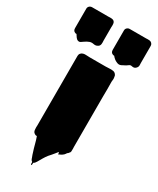

<svg xmlns="http://www.w3.org/2000/svg" viewBox="-272 -834 869 1055"><g transform="rotate(30 162.0 -307.0)"><path d="M278 -51Q278 -49 278.5 -39Q279 -29 278 -22V-20Q277 -20 277 -18Q277 -17 276.5 -16.5Q276 -16 276 -15Q275 -15 275 -14.5Q275 -14 275 -14Q275 -14 273 -12Q269 -6 266 -4Q264 -2 262 -2Q262 1 259 4Q254 12 243 19Q239 21 235.5 23Q232 25 227 27Q226 27 225 28Q224 29 223 28Q222 19 222.5 18.5Q223 18 219 16Q217 20 214.5 22Q212 24 209 29Q202 38 194.5 46.5Q187 55 179 64Q169 77 160.5 91.5Q152 106 144 120Q142 124 137.5 129.5Q133 135 128 137Q127 141 127.5 147Q128 153 124 152Q120 151 121 145Q122 139 120 135Q112 131 108 116Q105 109 102.5 101.5Q100 94 98 87Q91 66 85 42.5Q79 19 72 0L63 -1Q59 -3 56 -5Q49 -10 47 -16.5Q45 -23 45 -30Q44 -35 44.5 -40.5Q45 -46 45 -51V-493Q45 -498 46 -501Q48 -507 50 -509L56 -515Q61 -518 68 -520Q72 -521 75 -521Q78 -521 82 -521Q89 -521 95.5 -520.5Q102 -520 108 -520H207Q219 -520 231.5 -521Q244 -522 256 -520Q268 -518 275 -506Q278 -502 278 -495Q280 -488 279.5 -480Q279 -472 278 -464Q279 -442 278.5 -417Q278 -392 278 -374ZM127 -744Q128 -739 127.5 -733Q127 -727 127 -722V-638Q127 -633 127.5 -627Q128 -621 127 -616Q125 -602 113 -597Q103 -591 89 -594Q75 -597 64 -593Q50 -588 36 -578Q30 -574 23 -569Q16 -564 8 -566Q3 -567 -1 -570Q-5 -573 -8 -577Q-12 -582 -14.5 -586.5Q-17 -591 -20 -595H-25Q-26 -595 -26.5 -595.5Q-27 -596 -28 -596Q-43 -601 -43 -619V-742Q-43 -752 -36 -758.5Q-29 -765 -19 -765H84Q89 -765 95 -765.5Q101 -766 106 -765Q125 -763 127 -744ZM364 -608 360 -602Q350 -590 335 -593Q332 -593 329 -594Q326 -595 323 -594Q318 -593 313 -589Q308 -585 303 -582Q291 -575 278 -569Q265 -563 251 -570Q243 -573 235 -579Q226 -586 219 -595H214Q213 -595 212.5 -595.5Q212 -596 211 -596Q196 -601 196 -619V-742Q196 -752 203 -758.5Q210 -765 220 -765H323Q328 -765 334 -765.5Q340 -766 345 -765Q354 -764 360 -757.5Q366 -751 366 -742V-634Q366 -627 366.5 -620.5Q367 -614 364 -608Z"/></g></svg>

Font: Rubik Wet Paint
Style: Regular
Weight: 400
Designer: Hubert and Fischer, NaN
Foundry: Hubert and Fischer, NaN
Version: Version 2.200